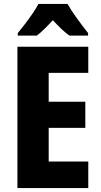

<svg xmlns="http://www.w3.org/2000/svg" viewBox="-20 -950 511 970"><path d="M426 0H68V-714H426V-582H226V-436H411V-304H226V-134H426ZM321 -930Q340 -897 368.5 -857.5Q397 -818 425 -783V-770H331Q311 -784 290.5 -803.5Q270 -823 247 -848Q224 -823 203.5 -803Q183 -783 166 -770H70V-783Q86 -802 106.5 -829Q127 -856 145.5 -883Q164 -910 174 -930Z"/></svg>

Font: Noto Sans Myanmar Condensed ExtraBold
Style: Regular
Weight: 800
Width: 3
Designer: Monotype Design Team
Foundry: Monotype Imaging Inc.
Version: Version 2.107; ttfautohint (v1.8.4.7-5d5b)